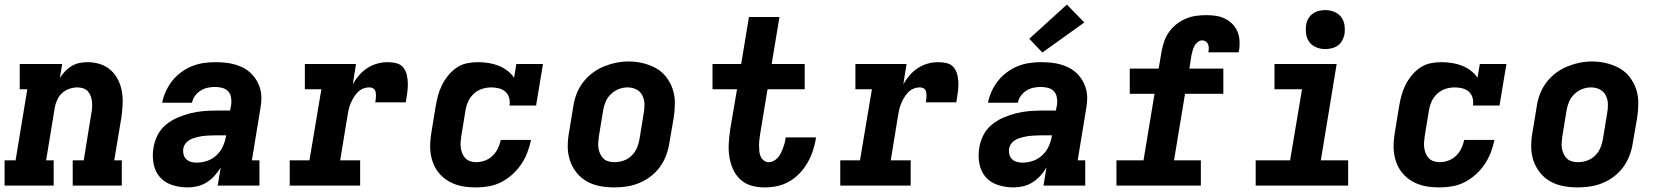

<svg xmlns="http://www.w3.org/2000/svg" viewBox="-21 -809 7241 837"><path d="M-1 0V-110H47L98 -420H65V-530H250L240 -469Q250 -485 263 -498.5Q276 -512 292 -521.5Q308 -531 325.5 -534.5Q343 -538 361 -538Q389 -538 415.5 -529.5Q442 -521 462 -503Q482 -485 494 -460.5Q506 -436 510.5 -409Q515 -382 513.5 -353Q512 -324 508 -296L477 -110H510V0H296V-110H344L377 -314Q380 -327 380.5 -340Q381 -353 380 -365.5Q379 -378 374.5 -390Q370 -402 362 -411Q354 -420 341.5 -424Q329 -428 316 -428Q299 -428 281.5 -422Q264 -416 250.5 -404Q237 -392 229 -375Q221 -358 218 -341L180 -110H213V0Z M797 8Q762 8 729.5 -2.5Q697 -13 676 -37Q655 -61 648.5 -95.5Q642 -130 648 -164Q652 -192 665.5 -219Q679 -246 702 -265Q725 -284 752.5 -296Q780 -308 808 -315Q836 -322 864 -324.5Q892 -327 919 -327H982L987 -353Q989 -369 986 -385Q983 -401 973 -411.5Q963 -422 947.5 -426Q932 -430 916 -430Q900 -430 884 -426.5Q868 -423 853.5 -414Q839 -405 829 -391Q819 -377 816 -361H686Q691 -387 702 -411Q713 -435 729.5 -456Q746 -477 768 -493.5Q790 -510 814.5 -520Q839 -530 865 -534Q891 -538 916 -538Q938 -538 959.5 -536Q981 -534 1001 -528.5Q1021 -523 1039.5 -513.5Q1058 -504 1072.5 -490Q1087 -476 1097.5 -458.5Q1108 -441 1113.5 -420.5Q1119 -400 1118.5 -378.5Q1118 -357 1114 -335L1077 -110H1110V0H928L941 -79Q930 -60 914.5 -43Q899 -26 880 -14Q861 -2 839.5 3Q818 8 797 8ZM836 -100Q859 -100 881.5 -107.5Q904 -115 922 -131.5Q940 -148 950 -169.5Q960 -191 964 -214L965 -219H919Q909 -219 899 -218.5Q889 -218 879 -217.5Q869 -217 859.5 -215.5Q850 -214 839.5 -211.5Q829 -209 819.5 -205.5Q810 -202 801 -196Q792 -190 786 -181Q780 -172 778 -162Q776 -149 779 -136.5Q782 -124 790.5 -115.5Q799 -107 811 -103.5Q823 -100 836 -100Z M1242 0V-110H1328L1380 -420H1308V-530H1531L1517 -442Q1529 -463 1545 -481.5Q1561 -500 1581.5 -513Q1602 -526 1624.5 -532Q1647 -538 1670 -538Q1690 -538 1708.5 -533Q1727 -528 1738 -513.5Q1749 -499 1753 -480Q1757 -461 1757 -441.5Q1757 -422 1754 -402.5Q1751 -383 1748 -363H1615Q1616 -370 1617 -377Q1618 -384 1618 -391.5Q1618 -399 1617 -405.5Q1616 -412 1612.5 -417.5Q1609 -423 1602.5 -425.5Q1596 -428 1589 -428Q1575 -428 1561.5 -422.5Q1548 -417 1538 -406.5Q1528 -396 1520.5 -383.5Q1513 -371 1507.5 -358Q1502 -345 1499 -331.5Q1496 -318 1494 -305L1462 -110H1549V0Z M2055 8Q2031 8 2007.5 5Q1984 2 1962.5 -6Q1941 -14 1923 -26.5Q1905 -39 1891 -56.5Q1877 -74 1868.5 -95Q1860 -116 1856.5 -139Q1853 -162 1854.5 -186Q1856 -210 1860 -234L1878 -344Q1882 -368 1888 -391Q1894 -414 1905 -436.5Q1916 -459 1932 -479Q1948 -499 1969 -513.5Q1990 -528 2014 -533Q2038 -538 2062 -538Q2085 -538 2108 -534.5Q2131 -531 2151.5 -523Q2172 -515 2190 -501.5Q2208 -488 2220 -470L2230 -530H2346L2316 -349H2200Q2203 -366 2198.5 -382.5Q2194 -399 2182 -409.5Q2170 -420 2153.5 -424Q2137 -428 2121 -428Q2101 -428 2080.5 -421.5Q2060 -415 2044 -400Q2028 -385 2019.5 -365.5Q2011 -346 2008 -326L1990 -216Q1988 -203 1987 -189.5Q1986 -176 1988 -163Q1990 -150 1995 -138.5Q2000 -127 2008.5 -118.5Q2017 -110 2029.5 -106Q2042 -102 2055 -102Q2074 -102 2093 -109Q2112 -116 2126.5 -130Q2141 -144 2149.5 -162Q2158 -180 2162 -199H2294Q2288 -171 2278 -144.5Q2268 -118 2251.5 -93.5Q2235 -69 2213 -49Q2191 -29 2165 -15.5Q2139 -2 2111 3Q2083 8 2055 8Z M2656 8Q2624 8 2593 2Q2562 -4 2536 -19Q2510 -34 2491.5 -57.5Q2473 -81 2463.5 -110Q2454 -139 2454 -170.5Q2454 -202 2460 -234L2478 -344Q2482 -372 2492 -398.5Q2502 -425 2519.5 -448.5Q2537 -472 2560.5 -490Q2584 -508 2611 -519Q2638 -530 2665 -535.5Q2692 -541 2720 -541Q2752 -541 2782.5 -533.5Q2813 -526 2839 -511.5Q2865 -497 2883.5 -473Q2902 -449 2911.5 -420.5Q2921 -392 2921 -360Q2921 -328 2916 -296L2897 -186Q2893 -159 2883 -132Q2873 -105 2856 -81.5Q2839 -58 2815.5 -40Q2792 -22 2765 -11Q2738 0 2710.5 4Q2683 8 2656 8ZM2658 -102Q2678 -102 2698 -109Q2718 -116 2733 -131Q2748 -146 2756 -165Q2764 -184 2767 -204L2785 -314Q2789 -334 2788.5 -354.5Q2788 -375 2779.5 -392.5Q2771 -410 2753.5 -419Q2736 -428 2715 -428Q2695 -428 2676 -420.5Q2657 -413 2642 -398.5Q2627 -384 2619 -365Q2611 -346 2608 -326L2590 -216Q2588 -203 2587 -189Q2586 -175 2588 -162.5Q2590 -150 2595.5 -138Q2601 -126 2610 -117.5Q2619 -109 2632 -105.5Q2645 -102 2658 -102Z M3312 8Q3282 8 3254 0Q3226 -8 3206 -27Q3186 -46 3174.5 -71.5Q3163 -97 3158.5 -126Q3154 -155 3156 -184.5Q3158 -214 3162 -244L3192 -420H3085V-530H3210L3244 -735H3377L3343 -530H3487V-420H3325L3293 -226Q3291 -213 3289.5 -201Q3288 -189 3288 -176Q3288 -163 3289 -151Q3290 -139 3294.5 -128Q3299 -117 3308.5 -109.5Q3318 -102 3330 -102Q3341 -102 3351.5 -107.5Q3362 -113 3370 -122Q3378 -131 3383 -141.5Q3388 -152 3392 -162Q3396 -172 3399 -183Q3402 -194 3403 -205Q3404 -206 3404 -207.5Q3404 -209 3404 -210H3536Q3536 -208 3535.5 -205Q3535 -202 3535 -200Q3530 -173 3521 -147Q3512 -121 3497.5 -96.5Q3483 -72 3463 -51.5Q3443 -31 3418 -17Q3393 -3 3366 2.5Q3339 8 3312 8Z M3642 0V-110H3728L3780 -420H3708V-530H3931L3917 -442Q3929 -463 3945 -481.5Q3961 -500 3981.5 -513Q4002 -526 4024.5 -532Q4047 -538 4070 -538Q4090 -538 4108.5 -533Q4127 -528 4138 -513.5Q4149 -499 4153 -480Q4157 -461 4157 -441.5Q4157 -422 4154 -402.5Q4151 -383 4148 -363H4015Q4016 -370 4017 -377Q4018 -384 4018 -391.5Q4018 -399 4017 -405.5Q4016 -412 4012.5 -417.5Q4009 -423 4002.5 -425.5Q3996 -428 3989 -428Q3975 -428 3961.5 -422.5Q3948 -417 3938 -406.5Q3928 -396 3920.5 -383.5Q3913 -371 3907.5 -358Q3902 -345 3899 -331.5Q3896 -318 3894 -305L3862 -110H3949V0Z M4397 8Q4362 8 4329.5 -2.5Q4297 -13 4276 -37Q4255 -61 4248.5 -95.5Q4242 -130 4248 -164Q4252 -192 4265.5 -219Q4279 -246 4302 -265Q4325 -284 4352.5 -296Q4380 -308 4408 -315Q4436 -322 4464 -324.5Q4492 -327 4519 -327H4582L4587 -353Q4589 -369 4586 -385Q4583 -401 4573 -411.5Q4563 -422 4547.5 -426Q4532 -430 4516 -430Q4500 -430 4484 -426.5Q4468 -423 4453.5 -414Q4439 -405 4429 -391Q4419 -377 4416 -361H4286Q4291 -387 4302 -411Q4313 -435 4329.5 -456Q4346 -477 4368 -493.5Q4390 -510 4414.5 -520Q4439 -530 4465 -534Q4491 -538 4516 -538Q4538 -538 4559.5 -536Q4581 -534 4601 -528.5Q4621 -523 4639.5 -513.5Q4658 -504 4672.5 -490Q4687 -476 4697.5 -458.5Q4708 -441 4713.5 -420.5Q4719 -400 4718.5 -378.5Q4718 -357 4714 -335L4677 -110H4710V0H4528L4541 -79Q4530 -60 4514.5 -43Q4499 -26 4480 -14Q4461 -2 4439.5 3Q4418 8 4397 8ZM4436 -100Q4459 -100 4481.5 -107.5Q4504 -115 4522 -131.5Q4540 -148 4550 -169.5Q4560 -191 4564 -214L4565 -219H4519Q4509 -219 4499 -218.5Q4489 -218 4479 -217.5Q4469 -217 4459.5 -215.5Q4450 -214 4439.5 -211.5Q4429 -209 4419.5 -205.5Q4410 -202 4401 -196Q4392 -190 4386 -181Q4380 -172 4378 -162Q4376 -149 4379 -136.5Q4382 -124 4390.5 -115.5Q4399 -107 4411 -103.5Q4423 -100 4436 -100ZM4523 -580 4466 -640 4630 -789 4706 -711Z M4846 0V-110H4964L5012 -400H4904V-510H5030L5043 -586Q5047 -608 5054.5 -629.5Q5062 -651 5076 -670.5Q5090 -690 5109 -704.5Q5128 -719 5149.5 -728Q5171 -737 5193.5 -740Q5216 -743 5238 -743Q5259 -743 5279.5 -740Q5300 -737 5318.5 -728Q5337 -719 5351 -705Q5365 -691 5373 -672.5Q5381 -654 5382.5 -633Q5384 -612 5381 -591Q5380 -588 5379.5 -586Q5379 -584 5379 -581H5247Q5247 -582 5247 -582.5Q5247 -583 5247 -584Q5249 -592 5248.5 -601Q5248 -610 5245 -617Q5242 -624 5235 -628.5Q5228 -633 5219 -633Q5209 -633 5200 -625.5Q5191 -618 5186 -608.5Q5181 -599 5178 -588.5Q5175 -578 5173 -568L5164 -510H5312V-400H5145L5097 -110H5214V0Z M5453 0V-110H5603L5655 -420H5535V-530H5806L5737 -110H5856V0ZM5756 -595Q5736 -595 5717.5 -602.5Q5699 -610 5687.5 -625Q5676 -640 5673 -660Q5670 -680 5673 -701Q5675 -715 5682.5 -728Q5690 -741 5702 -749.5Q5714 -758 5728 -761.5Q5742 -765 5756 -765Q5777 -765 5795.5 -757.5Q5814 -750 5825.5 -735Q5837 -720 5840 -700Q5843 -680 5840 -659Q5837 -645 5830 -632Q5823 -619 5811 -610.5Q5799 -602 5784.5 -598.5Q5770 -595 5756 -595Z M6255 8Q6231 8 6207.5 5Q6184 2 6162.5 -6Q6141 -14 6123 -26.5Q6105 -39 6091 -56.5Q6077 -74 6068.5 -95Q6060 -116 6056.5 -139Q6053 -162 6054.5 -186Q6056 -210 6060 -234L6078 -344Q6082 -368 6088 -391Q6094 -414 6105 -436.5Q6116 -459 6132 -479Q6148 -499 6169 -513.5Q6190 -528 6214 -533Q6238 -538 6262 -538Q6285 -538 6308 -534.5Q6331 -531 6351.5 -523Q6372 -515 6390 -501.5Q6408 -488 6420 -470L6430 -530H6546L6516 -349H6400Q6403 -366 6398.5 -382.5Q6394 -399 6382 -409.5Q6370 -420 6353.5 -424Q6337 -428 6321 -428Q6301 -428 6280.5 -421.5Q6260 -415 6244 -400Q6228 -385 6219.5 -365.5Q6211 -346 6208 -326L6190 -216Q6188 -203 6187 -189.5Q6186 -176 6188 -163Q6190 -150 6195 -138.5Q6200 -127 6208.5 -118.5Q6217 -110 6229.5 -106Q6242 -102 6255 -102Q6274 -102 6293 -109Q6312 -116 6326.5 -130Q6341 -144 6349.5 -162Q6358 -180 6362 -199H6494Q6488 -171 6478 -144.5Q6468 -118 6451.5 -93.5Q6435 -69 6413 -49Q6391 -29 6365 -15.5Q6339 -2 6311 3Q6283 8 6255 8Z M6856 8Q6824 8 6793 2Q6762 -4 6736 -19Q6710 -34 6691.5 -57.5Q6673 -81 6663.5 -110Q6654 -139 6654 -170.5Q6654 -202 6660 -234L6678 -344Q6682 -372 6692 -398.5Q6702 -425 6719.5 -448.5Q6737 -472 6760.5 -490Q6784 -508 6811 -519Q6838 -530 6865 -535.5Q6892 -541 6920 -541Q6952 -541 6982.5 -533.5Q7013 -526 7039 -511.5Q7065 -497 7083.5 -473Q7102 -449 7111.5 -420.5Q7121 -392 7121 -360Q7121 -328 7116 -296L7097 -186Q7093 -159 7083 -132Q7073 -105 7056 -81.5Q7039 -58 7015.5 -40Q6992 -22 6965 -11Q6938 0 6910.5 4Q6883 8 6856 8ZM6858 -102Q6878 -102 6898 -109Q6918 -116 6933 -131Q6948 -146 6956 -165Q6964 -184 6967 -204L6985 -314Q6989 -334 6988.5 -354.5Q6988 -375 6979.5 -392.5Q6971 -410 6953.5 -419Q6936 -428 6915 -428Q6895 -428 6876 -420.5Q6857 -413 6842 -398.5Q6827 -384 6819 -365Q6811 -346 6808 -326L6790 -216Q6788 -203 6787 -189Q6786 -175 6788 -162.5Q6790 -150 6795.5 -138Q6801 -126 6810 -117.5Q6819 -109 6832 -105.5Q6845 -102 6858 -102Z"/></svg>

Font: Iosevka Slab XBdExObl
Style: Regular
Weight: 800
Width: 7
Italic angle: -9°
Monospace: yes
Designer: Belleve Invis
Foundry: Belleve Invis
Version: Version 11.1.0; ttfautohint (v1.8.3)